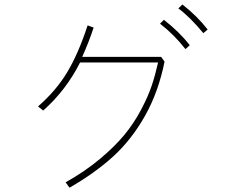

<svg xmlns="http://www.w3.org/2000/svg" viewBox="-20 -829 1040 870"><path d="M152.3 -346.7Q234.4 -418 285.2 -502.9Q335.9 -587.9 377 -713.9L404.3 -704.1Q382.8 -638.7 352.5 -571.3H710L725.6 -549.8Q698.2 -413.1 637.7 -305.2Q577.1 -197.3 494.6 -121.6Q412.1 -45.9 294.9 21.5L277.3 -2.9Q363.3 -50.8 431.6 -107.9Q500 -165 543.5 -217.8Q586.9 -270.5 619.1 -331.5Q651.4 -392.6 667.5 -440.9Q683.6 -489.3 696.3 -545.9H342.8Q279.3 -419.9 175.8 -328.1ZM788.1 -791 806.6 -808.6Q874 -755.9 920.9 -695.3L901.4 -678.7Q840.8 -752 788.1 -791ZM705.1 -721.7 722.7 -739.3Q794.9 -682.6 839.8 -624L820.3 -606.4Q769.5 -671.9 705.1 -721.7Z"/></svg>

Font: Gothic A1 Thin
Style: Regular
Weight: 250
Designer: HanYang I&C Co.,Ltd.
Foundry: HanYang I&C Co.,Ltd.
Version: Version 2.50